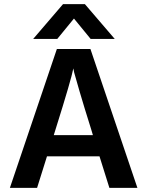

<svg xmlns="http://www.w3.org/2000/svg" viewBox="-20 -912 714 932"><path d="M250 -285 241 -256H431L422 -286Q388 -394 366.5 -467.5Q345 -541 340 -560L336 -580Q327 -530 250 -285ZM160 0H28L256 -674H419L647 0H511L463 -153H208ZM258 -723H141L286 -892H392L537 -723H420L339 -822Z"/></svg>

Font: Hind Vadodara SemiBold
Style: Regular
Weight: 600
Designer: Hitesh Malaviya
Foundry: Indian Type Foundry
Version: Version 1.001;PS 1.0;hotconv 1.0.86;makeotf.lib2.5.63406; tt